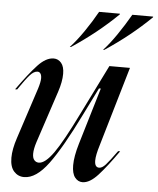

<svg xmlns="http://www.w3.org/2000/svg" viewBox="-53 -788 697 846"><g transform="rotate(5 295.0 -365.0)"><path d="M170 -520Q190 -520 203.5 -504Q217 -488 217 -456Q217 -421 202 -376L126 -146Q116 -115 116 -94Q116 -75 124 -66Q132 -57 144 -57Q172 -57 209 -109Q246 -161 310 -292L417 -508H508L405 -157Q391 -112 391 -88Q391 -58 411 -58Q424 -58 439.5 -75Q455 -92 488 -138H497Q448 -68 411.5 -28Q375 12 343 12Q323 12 309.5 -5.5Q296 -23 296 -59Q296 -98 313 -155L388 -406H380L320 -285Q246 -134 192 -61Q138 12 85 12Q58 12 40 -8Q22 -28 22 -68Q22 -106 39 -157L113 -383Q122 -412 122 -428Q122 -442 117 -449Q112 -456 104 -456Q88 -456 70.5 -436.5Q53 -417 21 -370H12Q64 -443 100 -481.5Q136 -520 170 -520ZM351 -742H443V-739Q353 -651 241 -577H236Q264 -607 295 -652Q326 -697 351 -742ZM498 -742H590V-739Q500 -651 388 -577H383Q410 -606 440.5 -650.5Q471 -695 498 -742Z"/></g></svg>

Font: Nyght Serif Italic
Style: Regular
Weight: 400
Italic angle: -16°
Designer: Maksym Kobuzan
Version: Version 0.410